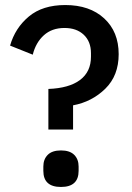

<svg xmlns="http://www.w3.org/2000/svg" viewBox="-20 -730 525 762"><path d="M172 -216V-377Q254 -380 297.5 -412.5Q341 -445 341 -505V-519Q341 -565 312.5 -592Q284 -619 236 -619Q186 -619 154 -590Q122 -561 110 -513L20 -549Q40 -619 94.5 -664.5Q149 -710 239 -710Q336 -710 393.5 -657Q451 -604 451 -515Q451 -430 398 -378Q345 -326 270 -312V-216ZM152 -52V-69Q152 -98 169.5 -115.5Q187 -133 222 -133Q257 -133 274.5 -115.5Q292 -98 292 -69V-52Q292 12 222 12Q152 12 152 -52Z"/></svg>

Font: Anuphan Medium
Style: Regular
Weight: 500
Designer: Mike Abbink, Paul van der Laan, Pieter van Rosmalen, Mint Tantisuwanna
Foundry: Bold Monday; Cadson Demak
Version: Version 3.002;hotconv 1.0.109;makeotfexe 2.5.65596